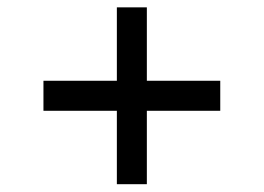

<svg xmlns="http://www.w3.org/2000/svg" viewBox="-20 -538 699 509"><path d="M369.3 -323.9H563.9V-244.3H369.3V-49.7H289.8V-244.3H95.2V-323.9H289.8V-518.5H369.3Z"/></svg>

Font: Riot Sans
Style: Regular
Weight: 400
Designer: Rasmus Andersson
Foundry: rsms
Version: Version 4.001